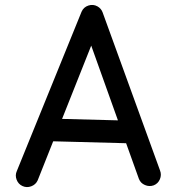

<svg xmlns="http://www.w3.org/2000/svg" viewBox="-20 -709 712 779"><path d="M71.3 45.9Q54.2 38.1 47.4 20Q40.5 2 48.3 -15.1L311 -661.6Q319.3 -680.2 338.6 -686.5Q357.9 -692.9 375.5 -683.1Q390.1 -674.8 396 -659.7L629.4 -17.1Q636.2 0.5 628.7 18.3Q621.1 36.1 603.5 43Q585.9 49.3 568.1 41.7Q550.3 34.2 543.5 16.6L491.7 -127.9L195.8 -135.7L132.8 22.9Q125 40 106.7 46.9Q88.4 53.7 71.3 45.9ZM350.1 -523.9 231.9 -226.6 458.5 -220.7Z"/></svg>

Font: Mikhak-DS1-FD Medium
Style: Regular
Weight: 500
Designer: Amin Abedi
Version: Version 3.2